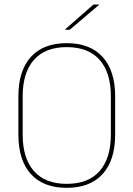

<svg xmlns="http://www.w3.org/2000/svg" viewBox="-20 -844 606 872"><path d="M283 9Q176.5 9 120 -53.8Q63.5 -116.5 63.5 -232.5V-406.5Q63.5 -522.5 120 -585.2Q176.5 -648 283 -648Q389.5 -648 446.2 -585.2Q503 -522.5 503 -406.5V-232.5Q503 -116.5 446.2 -53.8Q389.5 9 283 9ZM283 -9Q381.5 -9 432.5 -67.2Q483.5 -125.5 483.5 -232.5V-407Q483.5 -514 432.5 -572Q381.5 -630 283 -630Q185 -630 134 -572Q83 -514 83 -407V-232.5Q83 -125.5 134 -67.2Q185 -9 283 -9ZM404.5 -823.5H430.5V-822.5L297 -709H274.5V-709.5Z"/></svg>

Font: Anek Bangla Thin
Style: Regular
Weight: 250
Designer: Sulekha Rajkumar (Bangla), Yesha Goshar (Latin)
Foundry: Ek Type
Version: Version 1.003